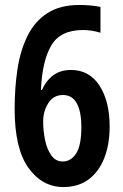

<svg xmlns="http://www.w3.org/2000/svg" viewBox="-20 -743 494 774"><path d="M236 11Q150 11 94.5 -66.5Q39 -144 39 -304Q39 -389 50.5 -464.5Q62 -540 91 -598.5Q120 -657 171 -690Q222 -723 301 -723Q320 -723 344 -721Q368 -719 385 -715V-611Q350 -622 315 -622Q223 -622 186.5 -559.5Q150 -497 145 -380H149Q165 -417 194 -439Q223 -461 266 -461Q340 -461 381 -398Q422 -335 422 -233Q422 -161 400.5 -106Q379 -51 337.5 -20Q296 11 236 11ZM233 -92Q266 -92 287 -124.5Q308 -157 308 -231Q308 -293 289.5 -326.5Q271 -360 234 -360Q195 -360 174.5 -327Q154 -294 154 -254Q154 -217 161.5 -179.5Q169 -142 186.5 -117Q204 -92 233 -92Z"/></svg>

Font: Noto Sans Malayalam ExtraCondensed SemiBold
Style: Regular
Weight: 600
Width: 2
Designer: Jelle Bosma - Monotype Design Team
Foundry: Monotype Imaging Inc.
Version: Version 2.104; ttfautohint (v1.8.4.7-5d5b)